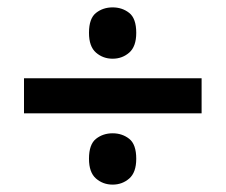

<svg xmlns="http://www.w3.org/2000/svg" viewBox="-20 -612 612 520"><path d="M285 -453Q259 -453 240 -469.5Q221 -486 221 -523Q221 -562 240 -577Q259 -592 285 -592Q311 -592 330 -577Q349 -562 349 -523Q349 -486 330 -469.5Q311 -453 285 -453ZM45 -305V-400H526V-305ZM285 -112Q259 -112 240 -128.5Q221 -145 221 -182Q221 -221 240 -236Q259 -251 285 -251Q311 -251 330 -236Q349 -221 349 -182Q349 -145 330 -128.5Q311 -112 285 -112Z"/></svg>

Font: Noto Sans Sora Sompeng Semi
Style: Bold
Weight: 700
Designer: Monotype Design Team. David Williams.
Foundry: Monotype Imaging Inc.
Version: Version 2.101; ttfautohint (v1.8.4.7-5d5b)